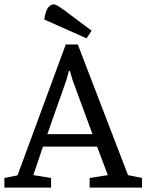

<svg xmlns="http://www.w3.org/2000/svg" viewBox="-31 -856 668 876"><path d="M-11 0V-44L49 -56L269 -653H324L553 -57L617 -44V0H378V-44L461 -57L412 -187H165L121 -57L202 -44V0ZM185 -244H391L300 -491L288 -532H283L272 -491ZM364 -681 171 -767Q174 -790 180 -805.5Q186 -821 195.5 -828.5Q205 -836 213 -836Q222 -836 232.5 -829.5Q243 -823 256 -814L387 -716Z"/></svg>

Font: Faustina Light
Style: Regular
Weight: 400
Version: Version 1.200